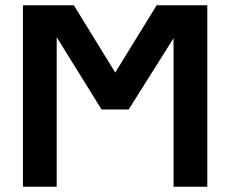

<svg xmlns="http://www.w3.org/2000/svg" viewBox="-20 -708 873 728"><path d="M766 0H638V-563L468 -293H365L195 -567V0H67V-688H260L417 -433L574 -688H766Z"/></svg>

Font: Libra Sans
Style: Bold
Weight: 700
Foundry: Context Ltd
Version: Version 1.000